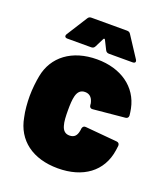

<svg xmlns="http://www.w3.org/2000/svg" viewBox="-132 -790 765 888"><g transform="rotate(20 251.0 -346.0)"><path d="M93 -571H210C218 -571 224 -574 228 -582L250 -626C252 -630 256 -630 258 -626L280 -582C284 -574 290 -571 298 -571H414C426 -571 431 -578 424 -589L358 -690C354 -697 348 -700 340 -700H165C157 -700 151 -697 147 -690L83 -589C77 -579 81 -571 93 -571ZM256 8C379 8 465 -53 481 -163L484 -186C484 -196 479 -201 470 -202L313 -216C304 -217 298 -212 296 -202C296 -197 295 -193 294 -188C290 -168 280 -153 255 -153C234 -153 222 -165 216 -186C210 -205 209 -231 209 -261C209 -288 210 -313 215 -332C221 -354 233 -367 255 -367C276 -367 289 -355 295 -335C297 -330 298 -324 298 -318C299 -308 305 -303 314 -304L471 -319C480 -320 485 -325 485 -335C484 -346 482 -357 480 -368C460 -467 374 -528 256 -528C133 -528 49 -464 30 -363C25 -338 20 -297 20 -262C20 -231 23 -189 30 -160C49 -54 132 8 256 8Z"/></g></svg>

Font: Barlow Semi Condensed Black
Style: Regular
Weight: 900
Width: 4
Designer: Jeremy Tribby
Foundry: Tribby Type
Version: Version 1.408;PS 001.408;hotconv 1.0.88;makeotf.lib2.5.64775